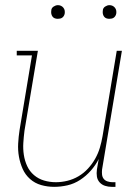

<svg xmlns="http://www.w3.org/2000/svg" viewBox="-20 -717 540 745"><path d="M190 8Q164 8 139.5 1Q115 -6 96.5 -22.5Q78 -39 68 -61.5Q58 -84 53.5 -109Q49 -134 50.5 -160.5Q52 -187 56 -213L104 -502H45V-520H127L75 -210Q72 -186 70.5 -162.5Q69 -139 72.5 -116Q76 -93 85.5 -72.5Q95 -52 112 -37.5Q129 -23 151 -16.5Q173 -10 197 -10Q219 -10 241.5 -15.5Q264 -21 284.5 -33Q305 -45 321.5 -63Q338 -81 349.5 -101.5Q361 -122 367.5 -144Q374 -166 378 -189L433 -520H453L376 -59Q375 -49 376 -39.5Q377 -30 382.5 -23Q388 -16 397.5 -13Q407 -10 416 -10H428V8H413Q400 8 387.5 4Q375 0 366.5 -9.5Q358 -19 356 -32Q354 -45 356 -59L363 -100Q351 -76 332.5 -55Q314 -34 291 -19Q268 -4 242 2Q216 8 190 8ZM404 -644Q398 -644 392.5 -646Q387 -648 383.5 -653Q380 -658 379 -664Q378 -670 379 -676Q379 -681 381.5 -685Q384 -689 388 -691.5Q392 -694 396 -695.5Q400 -697 405 -697Q411 -697 416.5 -694.5Q422 -692 426 -687Q430 -682 431 -676Q432 -670 431 -664Q430 -659 427.5 -655Q425 -651 421.5 -648.5Q418 -646 413.5 -645Q409 -644 404 -644ZM204 -644Q198 -644 192.5 -646Q187 -648 183.5 -653Q180 -658 179 -664Q178 -670 179 -676Q179 -681 181.5 -685Q184 -689 188 -691.5Q192 -694 196 -695.5Q200 -697 205 -697Q211 -697 216.5 -694.5Q222 -692 226 -687Q230 -682 231 -676Q232 -670 231 -664Q230 -659 227.5 -655Q225 -651 221.5 -648.5Q218 -646 213.5 -645Q209 -644 204 -644Z"/></svg>

Font: Iosevka Curly Slab Thin
Style: Italic
Weight: 100
Italic angle: -9°
Monospace: yes
Designer: Belleve Invis
Foundry: Belleve Invis
Version: Version 22.1.2; ttfautohint (v1.8.4)